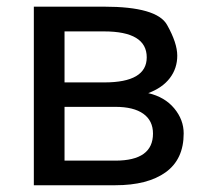

<svg xmlns="http://www.w3.org/2000/svg" viewBox="-20 -548 640 568"><path d="M414.1 -378.4Q414.1 -455.1 287.6 -455.1H170.9V-304.2H288.6Q414.1 -304.2 414.1 -378.4ZM321.3 -72.8Q432.6 -72.8 432.6 -152.8Q432.6 -190.9 404.1 -211.4Q375.5 -231.9 321.3 -231.9H170.9V-72.8ZM80.1 0V-528.3H287.6Q443.8 -528.3 474.1 -474.6Q504.4 -420.9 504.4 -383.3Q504.4 -345.7 482.4 -316.9Q460.4 -288.1 418.5 -272.5Q467.3 -261.2 495.4 -227.5Q523.4 -193.8 523.4 -153.3Q523.4 -76.7 470 -38.3Q416.5 0 321.3 0Z"/></svg>

Font: RobotoMono-Regular
Style: Regular
Weight: 400
Designer: Google
Version: Version 2.000985; 2015; ttfautohint (v1.3)